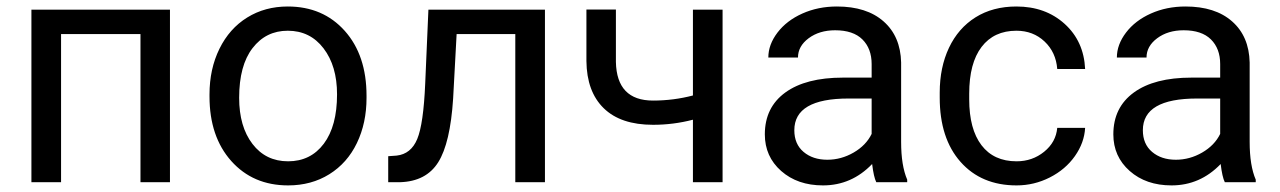

<svg xmlns="http://www.w3.org/2000/svg" viewBox="-20 -558 3920 588"><path d="M500.5 0H410.2V-453.6H167V0H76.2V-528.3H500.5Z M621.6 -269Q621.6 -346.7 652.1 -408.7Q682.6 -470.7 737.1 -504.4Q791.5 -538.1 861.3 -538.1Q969.2 -538.1 1035.9 -463.4Q1102.5 -388.7 1102.5 -264.6V-258.3Q1102.5 -181.2 1073 -119.9Q1043.5 -58.6 988.5 -24.4Q933.6 9.8 862.3 9.8Q754.9 9.8 688.2 -64.9Q621.6 -139.6 621.6 -262.7ZM712.4 -258.3Q712.4 -170.4 753.2 -117.2Q793.9 -64 862.3 -64Q931.2 -64 971.7 -117.9Q1012.2 -171.9 1012.2 -269Q1012.2 -356 970.9 -409.9Q929.7 -463.9 861.3 -463.9Q794.4 -463.9 753.4 -410.6Q712.4 -357.4 712.4 -258.3Z M1648.9 -528.3V0H1558.1V-453.6H1378.4L1367.7 -255.9Q1358.9 -119.6 1322 -61Q1285.2 -2.4 1205.1 0H1168.9V-79.6L1194.8 -81.5Q1238.8 -86.4 1257.8 -132.3Q1276.9 -178.2 1282.2 -302.2L1292 -528.3Z M2192.9 0H2102.1V-191.4Q2042.5 -175.8 1980 -175.8Q1880.9 -175.8 1828.9 -226.6Q1776.9 -277.3 1775.9 -371.1V-528.8H1866.2V-368.2Q1868.7 -250 1980 -250Q2042.5 -250 2102.1 -265.6V-528.3H2192.9Z M2663.6 0Q2655.8 -15.6 2650.9 -55.7Q2587.9 9.8 2500.5 9.8Q2422.4 9.8 2372.3 -34.4Q2322.3 -78.6 2322.3 -146.5Q2322.3 -229 2385 -274.7Q2447.8 -320.3 2561.5 -320.3H2649.4V-361.8Q2649.4 -409.2 2621.1 -437.3Q2592.8 -465.3 2537.6 -465.3Q2489.3 -465.3 2456.5 -440.9Q2423.8 -416.5 2423.8 -381.8H2333Q2333 -421.4 2361.1 -458.3Q2389.2 -495.1 2437.3 -516.6Q2485.4 -538.1 2543 -538.1Q2634.3 -538.1 2686 -492.4Q2737.8 -446.8 2739.7 -366.7V-123.5Q2739.7 -50.8 2758.3 -7.8V0ZM2513.7 -68.8Q2556.2 -68.8 2594.2 -90.8Q2632.3 -112.8 2649.4 -147.9V-256.3H2578.6Q2412.6 -256.3 2412.6 -159.2Q2412.6 -116.7 2440.9 -92.8Q2469.2 -68.8 2513.7 -68.8Z M3093.3 -64Q3141.6 -64 3177.7 -93.3Q3213.9 -122.6 3217.8 -166.5H3303.2Q3300.8 -121.1 3272 -80.1Q3243.2 -39.1 3195.1 -14.6Q3147 9.8 3093.3 9.8Q2985.4 9.8 2921.6 -62.3Q2857.9 -134.3 2857.9 -259.3V-274.4Q2857.9 -351.6 2886.2 -411.6Q2914.6 -471.7 2967.5 -504.9Q3020.5 -538.1 3092.8 -538.1Q3181.6 -538.1 3240.5 -484.9Q3299.3 -431.6 3303.2 -346.7H3217.8Q3213.9 -397.9 3179 -430.9Q3144 -463.9 3092.8 -463.9Q3023.9 -463.9 2986.1 -414.3Q2948.2 -364.7 2948.2 -271V-253.9Q2948.2 -162.6 2985.8 -113.3Q3023.4 -64 3093.3 -64Z M3731 0Q3723.1 -15.6 3718.3 -55.7Q3655.3 9.8 3567.9 9.8Q3489.7 9.8 3439.7 -34.4Q3389.6 -78.6 3389.6 -146.5Q3389.6 -229 3452.4 -274.7Q3515.1 -320.3 3628.9 -320.3H3716.8V-361.8Q3716.8 -409.2 3688.5 -437.3Q3660.2 -465.3 3605 -465.3Q3556.6 -465.3 3523.9 -440.9Q3491.2 -416.5 3491.2 -381.8H3400.4Q3400.4 -421.4 3428.5 -458.3Q3456.5 -495.1 3504.6 -516.6Q3552.7 -538.1 3610.4 -538.1Q3701.7 -538.1 3753.4 -492.4Q3805.2 -446.8 3807.1 -366.7V-123.5Q3807.1 -50.8 3825.7 -7.8V0ZM3581.1 -68.8Q3623.5 -68.8 3661.6 -90.8Q3699.7 -112.8 3716.8 -147.9V-256.3H3646Q3480 -256.3 3480 -159.2Q3480 -116.7 3508.3 -92.8Q3536.6 -68.8 3581.1 -68.8Z"/></svg>

Font: Mardoto
Style: Regular
Weight: 400
Designer: Christian Robertson, Vahan Hovhannisyan
Foundry: Google
Version: Version 1.000